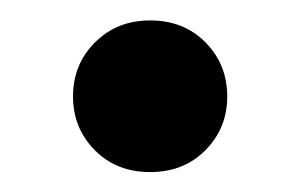

<svg xmlns="http://www.w3.org/2000/svg" viewBox="-20 -346 294 188"><path d="M127 -326Q160 -326 181.2 -304.5Q202.5 -283 202.5 -251.5Q202.5 -220.5 181.2 -199Q160 -177.5 127 -177.5Q94 -177.5 72.8 -199Q51.5 -220.5 51.5 -251.5Q51.5 -283 73 -304.5Q94.5 -326 127 -326Z"/></svg>

Font: Newsreader 60pt Medium
Style: Regular
Weight: 500
Designer: Hugues Gentile
Foundry: Production Type
Version: Version 1.003